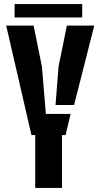

<svg xmlns="http://www.w3.org/2000/svg" viewBox="-20 -926 495 946"><path d="M153.5 0V-260.5H135L10.5 -800H145.5L186.5 -598L206 -364.5H328L303 -260.5H285.5V0ZM253.5 -408.5 268.5 -598 309.5 -800H444.5L345 -408.5ZM52 -906H385V-840H52Z"/></svg>

Font: Big Shoulders Stencil Text ExtraBold
Style: Regular
Weight: 800
Designer: Patric King
Foundry: XO Type Co
Version: Version 1.000